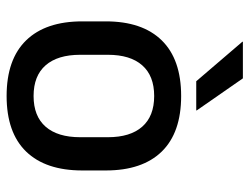

<svg xmlns="http://www.w3.org/2000/svg" viewBox="-105 -619 736 566"><g transform="rotate(90 263.0 -336.0)"><path d="M263 12.5Q155 12.5 99 -45Q43 -102.5 43 -210.5V-280Q43 -387.5 99 -444.8Q155 -502 263 -502Q371 -502 426.8 -444.8Q482.5 -387.5 482.5 -280V-210.5Q482.5 -102.5 426.8 -45Q371 12.5 263 12.5ZM263 -67Q322.5 -67 353.5 -102.5Q384.5 -138 384.5 -204.5V-286Q384.5 -352 353.5 -387.2Q322.5 -422.5 263 -422.5Q203.5 -422.5 172.5 -387.2Q141.5 -352 141.5 -286V-204.5Q141.5 -138 172.5 -102.5Q203.5 -67 263 -67ZM211 -684 305.5 -548V-546.5H219.5L103 -682.5V-684Z"/></g></svg>

Font: Anek Gurmukhi Medium Medium
Style: Regular
Weight: 500
Version: Version 1.003